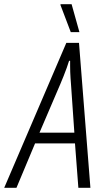

<svg xmlns="http://www.w3.org/2000/svg" viewBox="-64 -889 494 909"><path d="M-44 0 250 -686H310L364 0H307L291 -210H102L14 0ZM123 -261H288L272 -492Q271 -504 270 -518.5Q269 -533 268.5 -547.5Q268 -562 268 -576Q268 -590 268 -601H263Q259 -587 252 -568Q245 -549 237 -528.5Q229 -508 222 -492ZM271 -737 222 -866 223 -869H275L312 -737Z"/></svg>

Font: Archivo ExtraCondensed ExtraLight
Style: Italic
Weight: 250
Width: 2
Italic angle: -10°
Designer: Hector Gatti
Foundry: Omnibus-Type
Version: Version 2.001